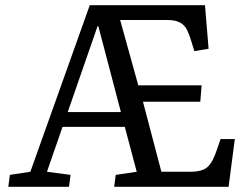

<svg xmlns="http://www.w3.org/2000/svg" viewBox="-20 -720 963 740"><path d="M12 0 18 -46 97 -58 326 -700H770L784 -532L729 -523L718 -559Q710 -586 701 -604.5Q692 -623 674 -633Q656 -643 622 -643H443L513 -391H757L752 -328H531L602 -58H713Q759 -58 779.5 -76Q800 -94 816 -143L830 -184H885L861 0H420L426 -46L507 -58L461 -231H221L161 -58L252 -46L246 0ZM241 -288H446L359 -619H356Z"/></svg>

Font: Literata 12pt
Style: Italic
Weight: 400
Italic angle: -2°
Designer: Latin by Veronika Burian and Jose Scaglione. Greek by Irene Vlachou. Cyrillic by Vera Evstafieva
Foundry: TypeTogether
Version: Version 3.002